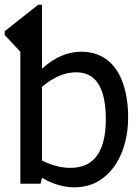

<svg xmlns="http://www.w3.org/2000/svg" viewBox="-20 -780 593 815"><path d="M523.9 -281.7C523.9 -334.5 517.1 -381.8 502.9 -423.8C475.1 -507.8 415 -560.5 325.2 -560.5C267.1 -560.5 211.4 -536.6 158.2 -488.3V-759.8H142.1L0 -647.5V-631.3L66.4 -560.5V0H152.3L158.2 -25.4C203.6 1.5 249.5 15.1 296.4 15.1C343.8 15.1 384.8 1.5 419.4 -25.9C453.6 -52.7 479.5 -88.9 497.6 -134.3C515.1 -179.2 523.9 -228.5 523.9 -281.7ZM429.2 -274.4C429.2 -136.2 378.9 -67.4 278.8 -67.4C240.2 -67.4 200.2 -77.6 158.2 -98.6V-411.1C206.5 -452.6 254.9 -473.1 303.7 -473.1C387.2 -473.1 429.2 -406.7 429.2 -274.4Z"/></svg>

Font: SG Kara SemiBold
Style: Regular
Weight: 400
Designer: Damoon Khanjanzadeh
Version: Version 1.000